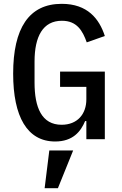

<svg xmlns="http://www.w3.org/2000/svg" viewBox="-20 -730 640 1007"><path d="M432.9 0H529.8V-354.4H295.1V-274.5H432.9V-209.2C432.9 -131.4 385.7 -75.6 303.3 -75.6C198.5 -75.6 161.2 -166.2 161.2 -297.2V-407.3C161.2 -538 204.5 -621.1 304.7 -621.1C383.5 -621.1 413.4 -568.5 435 -507.8L529.8 -541.2C500.4 -631.7 438.9 -709.9 303.6 -709.9C131.4 -709.9 49 -581.3 49 -343.8C49 -117.9 122.9 12.1 269.2 12.1C362.2 12.1 403.4 -39.8 426.5 -95.2H432.9ZM214.1 257.1H283.7L363.6 59.3H238.6Z"/></svg>

Font: Margiela Mono Medium
Style: Regular
Weight: 500
Designer: Mike Abbink, Paul van der Laan, Pieter van Rosmalen
Foundry: Bold Monday
Version: Version 2.003 2021